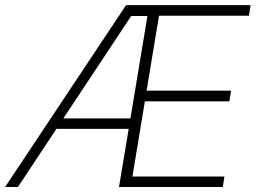

<svg xmlns="http://www.w3.org/2000/svg" viewBox="-38 -748 1022 768"><path d="M-17.6 0 466.3 -727.5H964.4L957.5 -685.1H598.1L548.3 -385.3H886.2L879.4 -342.8H541.5L491.7 -42H859.9L853 0H438L551.8 -684.1H486.8L33.7 0ZM171.9 -232.4 178.7 -274.4H507.8L500.5 -232.4Z"/></svg>

Font: Inter 16pt ExtraLight
Style: Italic
Weight: 250
Italic angle: -9.3988°
Version: Version 4.001;git-66647c0bb